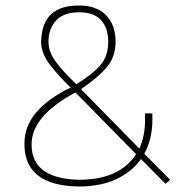

<svg xmlns="http://www.w3.org/2000/svg" viewBox="-20 -674 703 704"><path d="M496.9 -90.8 586.8 0 603.9 -14.8 509 -110.2Q538.7 -164.1 538.7 -235.2V-258.1H511.7V-232Q511.7 -175.8 491 -129L277 -347.1Q344 -393 373.9 -430.5Q403.8 -468.1 403.8 -521.1Q403.8 -581.8 369.4 -617.8Q335 -653.8 269.8 -653.8Q133.5 -654.7 130.8 -521.1Q130.8 -478.9 162.3 -437.7Q193.8 -396.6 238.8 -353Q72.4 -271.6 69.7 -152.9Q64.7 6.7 268.9 9.9Q348 9.9 405.4 -16.6Q462.7 -43.2 496.9 -90.8ZM259.9 -365.1Q214 -408.7 185.9 -445.8Q157.8 -482.9 157.8 -521.1Q157.8 -568.8 185.9 -598.9Q214 -629 269.8 -629Q324.6 -629 350.7 -600Q376.8 -571 376.8 -521.1Q376.8 -467.2 346.9 -433.7Q317 -400.2 259.9 -365.1ZM95.8 -143Q94.4 -248.2 256.7 -335L478.9 -108.8Q418.6 -14.8 268.9 -14.8Q96.2 -19.3 95.8 -143Z"/></svg>

Font: Arad-VF Thin Dots1
Style: Regular
Weight: 100
Designer: Mohammad Darvishi
Version: Version 1.000;August 30, 2024;FontCreator 15.0.0.2992 64-bit